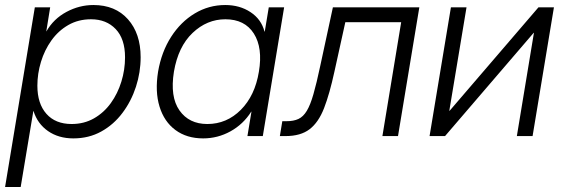

<svg xmlns="http://www.w3.org/2000/svg" viewBox="-34 -545 2259 769"><path d="M-13.7 204.1 105.5 -515.6H167L151.4 -419.4H151.9Q180.7 -469.7 232.2 -497.3Q283.7 -524.9 340.3 -524.9Q427.7 -524.9 478.5 -467.8Q529.3 -410.6 529.3 -315.9Q529.3 -255.4 510.5 -197.5Q491.7 -139.6 456.5 -92.8Q421.4 -45.9 371.6 -18.3Q321.8 9.3 259.8 9.3Q200.7 9.3 158.4 -20Q116.2 -49.3 100.1 -100.6H99.6L48.8 204.1ZM252.9 -48.3Q302.7 -48.3 342.5 -71Q382.3 -93.8 409.9 -132.1Q437.5 -170.4 452.1 -218Q466.8 -265.6 466.8 -315.4Q466.8 -389.2 429.4 -428.5Q392.1 -467.8 330.6 -467.8Q279.8 -467.8 239.7 -444.8Q199.7 -421.9 172.1 -383.3Q144.5 -344.7 130.1 -297.4Q115.7 -250 115.7 -201.7Q115.7 -129.9 151.9 -89.1Q188 -48.3 252.9 -48.3Z M779.8 9.3Q713.9 9.3 668.7 -24.2Q623.5 -57.6 605 -117.9Q586.4 -178.2 599.1 -257.8Q612.8 -337.4 651.4 -397.5Q689.9 -457.5 746.1 -491.2Q802.2 -524.9 868.2 -524.9Q926.3 -524.9 969.5 -496.3Q1012.7 -467.8 1025.4 -418.5H1026.4L1042.5 -515.6H1104L1018.6 0H957L973.1 -97.7H972.2Q940.4 -47.4 889.2 -19Q837.9 9.3 779.8 9.3ZM796.4 -48.3Q874 -48.3 930.7 -105.2Q987.3 -162.1 1002.9 -257.8Q1019 -353.5 982.7 -410.6Q946.3 -467.8 868.7 -467.8Q794.9 -467.8 737.3 -413.1Q679.7 -358.4 662.6 -257.8Q646.5 -157.2 684.8 -102.8Q723.1 -48.3 796.4 -48.3Z M1086.9 0 1096.7 -59.6H1113.8Q1142.1 -59.6 1161.4 -68.6Q1180.7 -77.6 1194.8 -101.1Q1209 -124.5 1221.4 -168Q1233.9 -211.4 1248.5 -280.3L1299.3 -515.6H1645.5L1560.1 0H1497.6L1572.8 -456.1H1349.1L1305.7 -259.3Q1286.1 -168.9 1263.9 -111.8Q1241.7 -54.7 1205.8 -27.3Q1169.9 0 1109.9 0Z M2099.1 0H2036.1L2104.5 -413.6H2103.5L1748.5 0H1686.5L1772 -515.6H1834.5L1765.6 -101.6H1767.1L2122.6 -515.6H2184.6Z"/></svg>

Font: Inter Display Light
Style: Italic
Weight: 300
Italic angle: -9.39999°
Designer: Rasmus Andersson
Foundry: rsms
Version: Version 4.000;git-a52131595